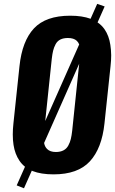

<svg xmlns="http://www.w3.org/2000/svg" viewBox="-20 -902 602 1005"><path d="M272.5 -106.4Q295.9 -106.4 312.3 -115Q328.6 -123.5 337.6 -140.4Q346.7 -157.2 350.8 -174.8Q355 -192.4 357.9 -217.8L394.5 -568.4L210.9 -153.8Q213.9 -134.8 226.6 -122.1Q242.2 -106.4 272.5 -106.4ZM260.3 10.7Q194.8 10.7 150.4 -6.8Q148.4 -7.8 146.5 -8.8L105.5 83.5L67.4 68.4L110.8 -29.3Q93.8 -43 82 -60.5Q58.1 -95.7 50.8 -143.6Q46.9 -168.5 46.9 -197.8Q46.9 -225.1 50.3 -256.3L82 -555.7Q95.7 -687 157.7 -753.4Q219.7 -819.8 347.7 -819.8Q410.6 -819.8 454.1 -803.7L488.8 -881.8L527.8 -868.2L490.7 -784.7Q511.7 -770.5 526.4 -750Q550.8 -714.8 557.6 -667Q561.5 -642.1 562 -612.8Q562 -585.9 558.6 -555.7L526.9 -256.3Q513.2 -125.5 450.4 -57.4Q387.7 10.7 260.3 10.7ZM394.5 -669.4Q390.1 -680.7 381.8 -688.5Q366.2 -703.1 335.4 -703.1Q312 -703.1 295.9 -695.1Q279.8 -687 271 -670.4Q262.2 -653.8 258.1 -636.7Q253.9 -619.6 251 -594.2L216.8 -268.6Z"/></svg>

Font: Oswald
Style: Demi-Bold
Weight: 600
Designer: Vernon Adams
Foundry: Vernon Adams
Version: 3.0; ttfautohint (v0.94.23-7a4d-dirty) -l 8 -r 50 -G 200 -x 